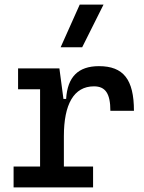

<svg xmlns="http://www.w3.org/2000/svg" viewBox="-20 -815 626 835"><path d="M257.8 -222.7C257.8 -361.3 300.8 -439.5 388.7 -439.5C438.5 -439.5 460 -408.2 460 -333H562.5C562.5 -469.7 516.6 -527.3 410.2 -527.3C320.3 -527.3 273.4 -480.5 267.6 -384.8H255.9L238.3 -517.6H58.6V-426.8H154.3V-90.8H39.1V0H384.8V-90.8H257.8ZM243.7 -609.4H337.4L430.2 -794.9H326.7Z"/></svg>

Font: Cascadia Mono NF
Style: Regular
Weight: 400
Monospace: yes
Designer: Aaron Bell
Foundry: Saja Typeworks
Version: Version 2404.023